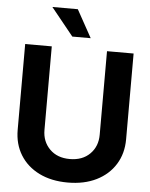

<svg xmlns="http://www.w3.org/2000/svg" viewBox="-62 -995 828 1057"><g transform="rotate(5 352.0 -466.0)"><path d="M352.1 11.7Q261.2 11.7 193.8 -21.7Q126.5 -55.2 89.6 -115Q52.7 -174.8 52.7 -253.4V-727.5H199.7V-265.6Q199.7 -201.7 241.2 -159.9Q282.7 -118.2 352.1 -118.2Q421.9 -118.2 463.4 -159.7Q504.9 -201.2 504.9 -265.6V-727.5H651.9V-253.4Q651.9 -174.8 614.7 -115Q577.6 -55.2 510.3 -21.7Q442.9 11.7 352.1 11.7ZM307.6 -791 184.1 -943.8H324.7L409.2 -791Z"/></g></svg>

Font: Inter Display
Style: Bold
Weight: 700
Designer: Rasmus Andersson
Foundry: rsms
Version: Version 4.001;git-9221beed3